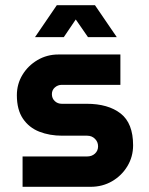

<svg xmlns="http://www.w3.org/2000/svg" viewBox="-20 -720 575 740"><path d="M67 0V-117H316Q334 -117 346 -128Q358 -139 358 -156Q358 -173 346 -185Q334 -197 316 -197H220Q171 -197 131.5 -212.5Q92 -228 68.5 -262.5Q45 -297 45 -353Q45 -396 66.5 -431.5Q88 -467 124.5 -488.5Q161 -510 205 -510H444V-393H218Q203 -393 191.5 -383Q180 -373 180 -357Q180 -341 191 -330.5Q202 -320 218 -320H314Q397 -320 445 -282.5Q493 -245 493 -160Q493 -116 471 -79.5Q449 -43 412 -21.5Q375 0 329 0ZM115 -577 199 -700H346L430 -577H319L272 -645L226 -577Z"/></svg>

Font: MuseoModerno SemiBold
Style: Regular
Weight: 600
Designer: Pablo Cosgaya, Héctor Gatti, Marcela Romero, and the Authors of The MuseoModerno Project.
Foundry: Omnibus-Type Team
Version: Version 1.001